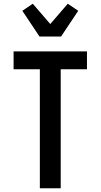

<svg xmlns="http://www.w3.org/2000/svg" viewBox="-20 -1011 540 1031"><path d="M194 0V-639H53V-735H447V-639H306V0ZM192 -815 100 -953 156 -991 250 -882 344 -991 400 -953 308 -815Z"/></svg>

Font: Iosevka Fixed
Style: Bold
Weight: 700
Monospace: yes
Designer: Belleve Invis
Foundry: Belleve Invis
Version: Version 32.3.0